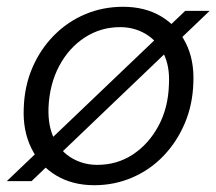

<svg xmlns="http://www.w3.org/2000/svg" viewBox="-20 -534 638 566"><path d="M0 0 526 -502H598L73 0ZM258 12Q194 12 146 -16.5Q98 -45 72.5 -97Q47 -149 50 -215Q52 -280 75.5 -334.5Q99 -389 139 -429.5Q179 -470 231 -492Q283 -514 343 -514Q407 -514 454.5 -486Q502 -458 527.5 -407.5Q553 -357 550 -290Q548 -225 524.5 -170Q501 -115 461.5 -74Q422 -33 369.5 -10.5Q317 12 258 12ZM267 -48Q325 -48 371.5 -78.5Q418 -109 447 -162.5Q476 -216 478 -285Q481 -340 461.5 -377.5Q442 -415 408.5 -434.5Q375 -454 334 -454Q277 -454 230 -423.5Q183 -393 154.5 -339.5Q126 -286 123 -217Q121 -162 140 -124.5Q159 -87 192.5 -67.5Q226 -48 267 -48Z"/></svg>

Font: DM Sans 16pt Light
Style: Italic
Weight: 300
Italic angle: -10°
Version: Version 4.004;gftools[0.9.30]